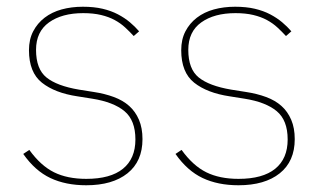

<svg xmlns="http://www.w3.org/2000/svg" viewBox="-20 -538 954 570"><path d="M236 12Q175 12 129.5 -9.5Q84 -31 49 -81L67 -93Q101 -46 140.5 -26.5Q180 -7 236 -7Q308 -7 345 -37Q382 -67 382 -124Q382 -181 349.5 -208Q317 -235 254 -245L210 -252Q143 -262 104.5 -292.5Q66 -323 66 -389Q66 -421 78.5 -445Q91 -469 112.5 -485.5Q134 -502 163 -510Q192 -518 226 -518Q259 -518 284.5 -512Q310 -506 330 -495.5Q350 -485 365.5 -472Q381 -459 393 -445L377 -431Q365 -444 351.5 -456.5Q338 -469 320.5 -478.5Q303 -488 280 -493.5Q257 -499 227 -499Q164 -499 125.5 -471.5Q87 -444 87 -390Q87 -333 118 -308Q149 -283 214 -272L258 -265Q291 -260 318 -250Q345 -240 363.5 -223.5Q382 -207 392.5 -182.5Q403 -158 403 -125Q403 -59 358.5 -23.5Q314 12 236 12Z M688 12Q627 12 581.5 -9.5Q536 -31 501 -81L519 -93Q553 -46 592.5 -26.5Q632 -7 688 -7Q760 -7 797 -37Q834 -67 834 -124Q834 -181 801.5 -208Q769 -235 706 -245L662 -252Q595 -262 556.5 -292.5Q518 -323 518 -389Q518 -421 530.5 -445Q543 -469 564.5 -485.5Q586 -502 615 -510Q644 -518 678 -518Q711 -518 736.5 -512Q762 -506 782 -495.5Q802 -485 817.5 -472Q833 -459 845 -445L829 -431Q817 -444 803.5 -456.5Q790 -469 772.5 -478.5Q755 -488 732 -493.5Q709 -499 679 -499Q616 -499 577.5 -471.5Q539 -444 539 -390Q539 -333 570 -308Q601 -283 666 -272L710 -265Q743 -260 770 -250Q797 -240 815.5 -223.5Q834 -207 844.5 -182.5Q855 -158 855 -125Q855 -59 810.5 -23.5Q766 12 688 12Z"/></svg>

Font: IBM Plex Sans Arabic Thin
Style: Regular
Weight: 100
Designer: Mike Abbink, Paul van der Laan, Pieter van Rosmalen, Wael Morcos, Khajak Apelian
Foundry: Bold Monday
Version: Version 1.101